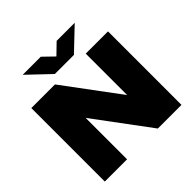

<svg xmlns="http://www.w3.org/2000/svg" viewBox="-232 -1159 1367 1367"><g transform="rotate(-45 451.0 -475.5)"><path d="M65 0V-740H303L613 -323V-740H837V0H599L289 -417V0ZM355 -793 189 -951H371L451 -873.5L531 -951H713L547 -793Z"/></g></svg>

Font: Encode Sans Expanded Black
Style: Regular
Weight: 900
Width: 7
Designer: Multiple Designers
Foundry: Impallari Type
Version: Version 3.000; ttfautohint (v1.8.3) -l 8 -r 50 -G 200 -x 14 